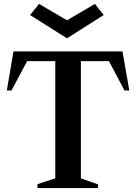

<svg xmlns="http://www.w3.org/2000/svg" viewBox="-20 -963 696 983"><path d="M172 0V-20L263 -50V-650H119L39 -500H15L49 -700H607L642 -500H617L538 -650H394V-50L482 -19V0ZM323 -767 134 -886 180 -943 323 -859 466 -943 511 -886Z"/></svg>

Font: Wittgenstein Semibold
Style: Regular
Weight: 600
Designer: Jörg Drees
Foundry: Jörg Drees
Version: Version 1.303; ttfautohint (v1.8.4.7-5d5b)